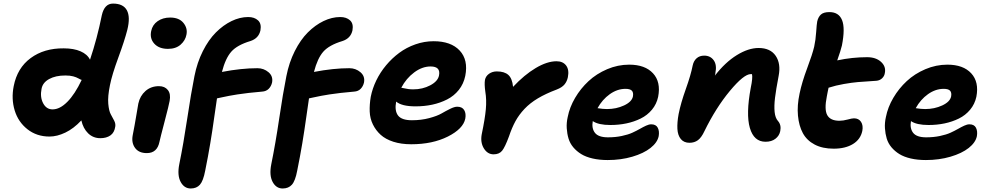

<svg xmlns="http://www.w3.org/2000/svg" viewBox="-20 -842 5586 1081"><path d="M258.8 -73.2Q186.5 -73.2 134.5 -114.3Q82.5 -155.3 62.7 -220.2Q43 -285.2 57.1 -356.9Q77.1 -459.5 152.8 -515.1Q228.5 -570.8 338.9 -569.8Q395 -569.8 433.3 -553.2Q471.7 -536.6 486.8 -505.9Q526.9 -625 553.2 -755.9Q567.9 -821.8 616.2 -821.8Q673.8 -821.8 694.3 -784.2Q714.8 -746.6 696.8 -673.8Q681.2 -612.8 646 -517.3Q610.8 -421.9 599.1 -362.8Q585.9 -298.8 589.6 -257.8Q593.3 -216.8 603.8 -198.2Q614.3 -179.7 623 -162.4Q631.8 -145 628.9 -128.9Q624 -95.2 601.6 -79.6Q579.1 -64 544.9 -64Q504.4 -64 476.3 -91.3Q448.2 -118.7 438 -164.1Q394.5 -117.7 347.9 -95.5Q301.3 -73.2 258.8 -73.2ZM213.9 -341.8Q204.6 -295.4 222.9 -260.7Q241.2 -226.1 275.9 -226.1Q316.9 -226.1 359.1 -268.6Q401.4 -311 439.9 -392.1Q433.6 -393.6 421.9 -400.4Q410.2 -407.2 392.3 -412.1Q374.5 -417 348.1 -417Q293 -417 256.6 -397Q220.2 -377 213.9 -341.8Z M925.8 -566.9Q875.5 -566.9 848.9 -595.9Q822.3 -625 831.1 -667Q838.4 -702.6 867.7 -722.9Q897 -743.2 938 -743.2Q988.3 -743.2 1012.7 -713.1Q1037.1 -683.1 1029.8 -647Q1023.9 -614.7 997.1 -590.8Q970.2 -566.9 925.8 -566.9ZM806.6 20Q761.7 20 740.5 -9Q719.2 -38.1 727.1 -80.1Q738.3 -136.7 747.8 -194.3Q757.3 -252 758.8 -258.8Q768.1 -302.2 799.1 -329.6Q830.1 -356.9 875 -356.9Q907.7 -356.9 925 -335.2Q942.4 -313.5 935.1 -273.9Q931.2 -251 906.5 -157Q881.8 -63 877.9 -43.9Q865.2 20 806.6 20Z M1053.7 219.2Q1017.1 219.2 997.1 182.1Q977.1 145 989.3 83Q1013.2 -34.2 1034.4 -176Q1055.7 -317.9 1074.7 -413.1Q1089.8 -490.2 1122.1 -554.2Q1154.3 -618.2 1195.6 -659.4Q1236.8 -700.7 1283.7 -723.4Q1330.6 -746.1 1377.4 -746.1Q1412.1 -746.1 1432.6 -727.5Q1453.1 -709 1446.3 -670.9Q1436.5 -626 1389.6 -610.8Q1315.4 -588.4 1282.5 -551.3Q1249.5 -514.2 1229.5 -437Q1339.4 -458 1429.7 -458Q1465.3 -458 1491.9 -435.3Q1518.6 -412.6 1511.7 -377Q1506.8 -356 1492.7 -341.8Q1478.5 -327.6 1455.6 -326.2Q1415.5 -322.8 1380.1 -318.8Q1344.7 -314.9 1316.2 -310.3Q1287.6 -305.7 1270.5 -302.5Q1253.4 -299.3 1230.2 -294.2Q1207 -289.1 1201.7 -288.1Q1197.3 -261.2 1186.5 -183.8Q1175.8 -106.4 1163.8 -34.7Q1151.9 37.1 1135.3 119.1Q1124.5 176.3 1105.7 197.8Q1086.9 219.2 1053.7 219.2ZM1571.3 219.2Q1534.7 219.2 1514.9 182.1Q1495.1 145 1507.3 83Q1531.2 -34.2 1552.2 -176Q1573.2 -317.9 1592.3 -413.1Q1607.4 -490.2 1639.6 -554.2Q1671.9 -618.2 1713.1 -659.4Q1754.4 -700.7 1801.5 -723.4Q1848.6 -746.1 1895.5 -746.1Q1930.2 -746.1 1950.7 -727.5Q1971.2 -709 1964.4 -670.9Q1954.6 -626 1907.7 -610.8Q1833.5 -588.4 1800.5 -551.3Q1767.6 -514.2 1747.6 -437Q1857.4 -458 1947.3 -458Q1982.9 -458 2009.5 -435.3Q2036.1 -412.6 2029.3 -377Q2024.4 -356 2010.5 -341.8Q1996.6 -327.6 1973.6 -326.2Q1933.6 -322.8 1898.2 -318.8Q1862.8 -314.9 1834.2 -310.3Q1805.7 -305.7 1788.6 -302.5Q1771.5 -299.3 1748.3 -294.2Q1725.1 -289.1 1719.7 -288.1Q1715.3 -261.2 1704.6 -183.8Q1693.8 -106.4 1681.9 -34.7Q1669.9 37.1 1653.3 119.1Q1642.6 176.3 1623.5 197.8Q1604.5 219.2 1571.3 219.2Z M2295.4 -29.8Q2238.8 -29.8 2194.8 -43.9Q2150.9 -58.1 2123.5 -82.8Q2096.2 -107.4 2079.6 -141.1Q2063 -174.8 2061.5 -214.1Q2060.1 -253.4 2067.4 -296.9Q2076.7 -343.8 2098.6 -389.2Q2120.6 -434.6 2153.8 -474.4Q2187 -514.2 2227.8 -544.4Q2268.6 -574.7 2318.8 -592.3Q2369.1 -609.9 2421.4 -609.9Q2519 -609.9 2568.1 -557.4Q2617.2 -504.9 2599.6 -415Q2590.3 -369.6 2563.2 -335.7Q2536.1 -301.8 2497.1 -282Q2458 -262.2 2413.6 -252.7Q2369.1 -243.2 2319.3 -243.2Q2242.2 -243.2 2210.4 -270Q2200.7 -218.8 2220.9 -191.9Q2241.2 -165 2299.3 -165Q2351.6 -165 2396.5 -177Q2441.4 -189 2465.8 -203.1Q2490.2 -217.3 2514.4 -229.2Q2538.6 -241.2 2554.2 -241.2Q2582 -241.2 2593.5 -222.2Q2605 -203.1 2599.6 -173.8Q2587.9 -116.7 2501.5 -73.2Q2415 -29.8 2295.4 -29.8ZM2404.3 -467.8Q2356.9 -467.8 2312 -434.3Q2267.1 -400.9 2239.3 -348.1Q2243.7 -347.7 2254.9 -345Q2266.1 -342.3 2279.1 -340.6Q2292 -338.9 2306.6 -338.9Q2359.4 -338.9 2402.3 -361.6Q2445.3 -384.3 2451.7 -417Q2461.9 -467.8 2404.3 -467.8Z M2759.3 26.9Q2724.6 26.9 2704.1 -6.8Q2683.6 -40.5 2692.4 -86.9Q2710.4 -172.9 2715.3 -226.3Q2720.2 -279.8 2712.4 -326.2Q2706.5 -368.2 2710.4 -392.1Q2714.8 -413.6 2733.6 -426.8Q2752.4 -439.9 2777.3 -439.9Q2819.8 -439.9 2841.8 -420.4Q2863.8 -400.9 2868.7 -353Q2931.6 -420.4 2995.8 -458.7Q3060.1 -497.1 3113.3 -497.1Q3149.4 -497.1 3167.5 -473.1Q3185.5 -449.2 3177.2 -407.2Q3172.4 -383.8 3158.4 -366.7Q3144.5 -349.6 3114.3 -337.9Q3052.2 -314.5 3008.1 -288.1Q2963.9 -261.7 2932.9 -228.8Q2901.9 -195.8 2882.1 -159.7Q2862.3 -123.5 2845.7 -74.2Q2823.2 -13.2 2806.9 6.8Q2790.5 26.9 2759.3 26.9Z M3401.4 59.1Q3354.5 59.1 3316.4 50.3Q3278.3 41.5 3252.2 25.4Q3226.1 9.3 3207.5 -12.9Q3189 -35.2 3180.9 -62Q3172.9 -88.9 3170.9 -119.6Q3168.9 -150.4 3176.3 -183.1Q3187 -238.3 3218 -291Q3249 -343.8 3293.7 -385.3Q3338.4 -426.8 3398.4 -452.4Q3458.5 -478 3522.5 -478Q3611.8 -478 3656.7 -429.2Q3701.7 -380.4 3685.5 -296.9Q3676.8 -255.9 3650.6 -224.4Q3624.5 -192.9 3587.2 -174.6Q3549.8 -156.2 3506.8 -147.2Q3463.9 -138.2 3416.5 -138.2Q3349.1 -138.2 3317.4 -160.2Q3310.1 -119.1 3329.8 -94Q3349.6 -68.8 3403.3 -68.8Q3444.8 -68.8 3480.7 -76.4Q3516.6 -84 3540 -94.7Q3563.5 -105.5 3582.3 -116.2Q3601.1 -127 3617.4 -134.5Q3633.8 -142.1 3646.5 -142.1Q3673.3 -142.1 3683.3 -122.8Q3693.4 -103.5 3688.5 -75.2Q3681.2 -39.6 3642.6 -9Q3604 21.5 3540 40.3Q3476.1 59.1 3401.4 59.1ZM3501.5 -341.8Q3455.6 -341.8 3413.3 -311.8Q3371.1 -281.7 3344.2 -232.9Q3375 -228 3397.5 -228Q3449.7 -228 3493.4 -248.3Q3537.1 -268.6 3543.5 -298.8Q3547.4 -320.8 3537.6 -331.3Q3527.8 -341.8 3501.5 -341.8Z M4290 -43.9Q4224.6 -43.9 4201.9 -121.6Q4179.2 -199.2 4207 -348.1Q4218.8 -403.8 4213.9 -424.8H4207Q4168 -424.8 4089.1 -329.8Q4010.3 -234.9 3945.8 -103Q3929.2 -67.4 3909.4 -52.7Q3889.6 -38.1 3861.8 -38.1Q3830.6 -38.1 3813.2 -59.1Q3795.9 -80.1 3793.9 -116.2Q3792 -152.3 3800.8 -200.2Q3813 -261.7 3841.3 -340.8Q3869.6 -419.9 3879.9 -473.1Q3885.3 -499 3902.1 -513.9Q3918.9 -528.8 3944.8 -528.8Q3979.5 -528.8 3998.3 -502.7Q4017.1 -476.6 4007.8 -431.2Q4007.8 -423.3 4004.9 -416Q4063 -491.2 4128.2 -531.5Q4193.4 -571.8 4251 -571.8Q4317.4 -571.8 4347.4 -527.6Q4377.4 -483.4 4363.8 -414.1Q4349.1 -337.4 4343.5 -291.3Q4337.9 -245.1 4341.3 -211.7Q4344.7 -178.2 4359.9 -161.1Q4379.9 -138.7 4373 -104Q4367.7 -77.6 4345.9 -60.8Q4324.2 -43.9 4290 -43.9Z M4673.8 -4.9Q4610.8 -4.9 4566.7 -28.1Q4522.5 -51.3 4500.2 -92.5Q4478 -133.8 4472.7 -190.9Q4467.3 -248 4481.9 -315.9Q4495.1 -379.4 4524.7 -458.3Q4554.2 -537.1 4564 -579.1Q4572.3 -616.7 4575.2 -661.6Q4578.1 -706.5 4581.1 -721.2Q4586.9 -746.6 4602.1 -760.3Q4617.2 -773.9 4649.9 -773.9Q4702.6 -773.9 4720.9 -728.8Q4739.3 -683.6 4720.2 -585.9Q4713.9 -558.6 4693.8 -502Q4778.3 -520 4861.8 -520Q4911.6 -520 4940.4 -493.7Q4969.2 -467.3 4961.9 -431.2Q4959.5 -413.6 4946.3 -401.1Q4933.1 -388.7 4914.1 -387.2Q4844.2 -382.8 4810.3 -379.9Q4776.4 -377 4731.2 -369.1Q4686 -361.3 4645 -348.1Q4644 -343.3 4640.4 -326.4Q4636.7 -309.6 4635.3 -299.8Q4620.1 -225.1 4637.7 -193.6Q4655.3 -162.1 4706.1 -162.1Q4727.1 -162.1 4752 -168.9Q4776.9 -175.8 4788.1 -175.8Q4814.9 -175.8 4827.9 -155.8Q4840.8 -135.7 4835 -105Q4825.2 -57.6 4782.5 -31.2Q4739.7 -4.9 4673.8 -4.9Z M5192.9 59.1Q5146 59.1 5107.9 50.3Q5069.8 41.5 5043.7 25.4Q5017.6 9.3 4999 -12.9Q4980.5 -35.2 4972.4 -62Q4964.4 -88.9 4962.4 -119.6Q4960.4 -150.4 4967.8 -183.1Q4978.5 -238.3 5009.5 -291Q5040.5 -343.8 5085.2 -385.3Q5129.9 -426.8 5189.9 -452.4Q5250 -478 5314 -478Q5403.3 -478 5448.2 -429.2Q5493.2 -380.4 5477.1 -296.9Q5468.3 -255.9 5442.1 -224.4Q5416 -192.9 5378.7 -174.6Q5341.3 -156.2 5298.3 -147.2Q5255.4 -138.2 5208 -138.2Q5140.6 -138.2 5108.9 -160.2Q5101.6 -119.1 5121.3 -94Q5141.1 -68.8 5194.8 -68.8Q5236.3 -68.8 5272.2 -76.4Q5308.1 -84 5331.5 -94.7Q5355 -105.5 5373.8 -116.2Q5392.6 -127 5408.9 -134.5Q5425.3 -142.1 5438 -142.1Q5464.8 -142.1 5474.9 -122.8Q5484.9 -103.5 5480 -75.2Q5472.7 -39.6 5434.1 -9Q5395.5 21.5 5331.5 40.3Q5267.6 59.1 5192.9 59.1ZM5293 -341.8Q5247.1 -341.8 5204.8 -311.8Q5162.6 -281.7 5135.7 -232.9Q5166.5 -228 5189 -228Q5241.2 -228 5284.9 -248.3Q5328.6 -268.6 5335 -298.8Q5338.9 -320.8 5329.1 -331.3Q5319.3 -341.8 5293 -341.8Z"/></svg>

Font: Shantell Sans Irregular Bouncy
Style: Bold Italic
Weight: 700
Italic angle: -11.31°
Designer: Stephen Nixon, Anya Danilova, Shantell Martin
Foundry: Arrow Type
Version: Version 1.006;[9816181b4]